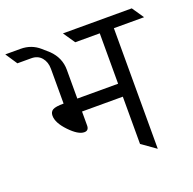

<svg xmlns="http://www.w3.org/2000/svg" viewBox="-180 -798 927 920"><g transform="rotate(-20 283.0 -337.5)"><path d="M472 -615V0L400 -51V-292H192V-221Q192 -195 169 -195Q138 -195 95 -240Q52 -285 52 -321Q52 -341 66.5 -349.5Q81 -358 122 -358V-535Q122 -570 103 -592.5Q84 -615 51 -615H-20L-60 -675H18Q73 -675 113 -640L146 -611Q192 -566 192 -505V-358H400V-615H275L234 -675H585L626 -615Z"/></g></svg>

Font: Halant
Style: Regular
Weight: 400
Designer: Hitesh Malaviya (Devanagari), Satya Rajpurohit (Latin)
Foundry: Indian Type Foundry
Version: Version 1.101;PS 1.0;hotconv 1.0.78;makeotf.lib2.5.61930; tt